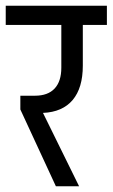

<svg xmlns="http://www.w3.org/2000/svg" viewBox="-30 -650 393 670"><path d="M343 -563H259V-421Q259 -343 223.5 -301Q188 -259 120 -256L246 0H165L41 -268V-316H92Q137 -316 160.5 -341Q184 -366 184 -414V-563H-10V-630H343Z"/></svg>

Font: Pragati Narrow
Style: Regular
Weight: 400
Designer: Hector Gatti, Marcela Romero, Pablo Cosgaya and Nicolas Silva
Foundry: Omnibus-Type
Version: Version 1.010; ttfautohint (v1.3)